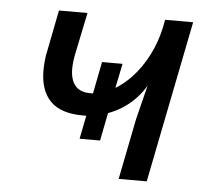

<svg xmlns="http://www.w3.org/2000/svg" viewBox="-42 -535 634 579"><g transform="rotate(5 275.0 -245.0)"><path d="M399.9 -288.1Q388.7 -268.1 370.6 -248.8Q352.5 -229.5 328.6 -214.4Q310.1 -203.1 288.1 -194.8L271.5 -110.4H209.5L223.6 -181.2Q218.3 -181.2 212.9 -181.2Q146.5 -181.2 114.7 -213.4Q83 -245.6 83 -306.2Q83 -320.3 84.5 -335.9Q85.9 -351.6 89.8 -368.2L113.8 -490.2H200.2L173.8 -362.8Q171.4 -351.1 170.2 -339.8Q168.9 -328.6 168.9 -318.8Q168.9 -285.6 183.8 -267.8Q198.7 -250 229 -250Q232.9 -250 237.8 -250L256.8 -346.7H318.8L303.7 -272.5Q329.6 -288.1 352.5 -312.5Q380.4 -342.3 400.9 -382.3Q421.4 -422.4 431.2 -469.2L435.1 -490.2H520L422.4 0H337.4L374 -184.1Z"/></g></svg>

Font: Code New Roman
Style: Italic
Weight: 400
Italic angle: -11°
Monospace: yes
Designer: Sam Radian
Foundry: Code New Roman
Version: Version 1.508 October 19, 2014